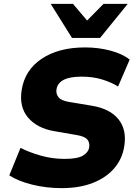

<svg xmlns="http://www.w3.org/2000/svg" viewBox="-20 -961 711 992"><path d="M298 11Q219 11 146.5 -7Q74 -25 28 -55L86 -197Q131 -174 190.5 -157Q250 -140 314 -140Q380 -140 408.5 -157Q437 -174 441 -201Q444 -225 431 -240.5Q418 -256 378 -263L262 -283Q172 -298 125 -353.5Q78 -409 92 -496Q108 -599 195.5 -657.5Q283 -716 420 -716Q488 -716 550.5 -699.5Q613 -683 650 -653L590 -514Q555 -536 507.5 -550.5Q460 -565 401 -565Q283 -565 272 -500Q268 -477 282 -459Q296 -441 338 -434L453 -415Q547 -400 591.5 -345.5Q636 -291 622 -205Q612 -141 571 -92.5Q530 -44 461 -16.5Q392 11 298 11ZM352 -765 242 -941H357L430 -855L515 -941H640L497 -765Z"/></svg>

Font: Mulish Black
Style: Italic
Weight: 900
Italic angle: -9°
Designer: Vernon Adams
Foundry: Vernon Adams
Version: Version 3.603; ttfautohint (v1.8.3)